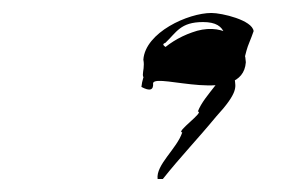

<svg xmlns="http://www.w3.org/2000/svg" viewBox="-20 -352 438 296"><path d="M201 -260C205 -240 190 -229 216 -229C239 -229 228 -238 243 -250C256 -256 233 -262 239 -271C245 -278 224 -282 235 -286C252 -302 258 -318 293 -318C333 -318 329 -291 329 -258C332 -234 295 -207 285 -180C296 -180 250 -148 261 -148C253 -123 220 -98 223 -76H231C258 -110 285 -138 313 -172C348 -210 343 -218 342 -229C356 -254 357 -263 360 -274C362 -282 367 -292 371 -304C369 -321 322 -332 306 -332C270 -332 204 -302 201 -260ZM198 -218C211 -211 217 -213 216 -224C221 -240 354 -189 359 -256C357 -297 319 -318 276 -302C236 -288 202 -256 198 -218Z"/></svg>

Font: Zinc
Style: Obl
Weight: 400
Version: Version 1